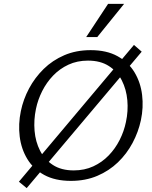

<svg xmlns="http://www.w3.org/2000/svg" viewBox="-20 -927 786 994"><path d="M118.1 46.9 77.9 13.7 673.5 -694.4 713.6 -659.5ZM347.1 9.4Q265.3 9.4 209.1 -21.2Q153 -51.7 121.5 -103.7Q90 -155.7 82 -220.2Q74 -284.7 88 -352.1Q100.5 -412.7 130.4 -468.9Q160.3 -525 206 -569.9Q251.6 -614.7 312.6 -641Q373.6 -667.4 449.5 -667.4Q532.2 -667.4 588.5 -636.1Q644.9 -604.9 676.5 -552.4Q708 -499.9 715.7 -435.4Q723.5 -370.9 709.5 -304.9Q696.5 -243.9 666.4 -187.3Q636.3 -130.6 590.4 -86.5Q544.5 -42.4 483.5 -16.5Q422.5 9.4 347.1 9.4ZM361.7 -44.8Q417.6 -44.8 463 -65.8Q508.3 -86.7 542.6 -122.2Q576.9 -157.6 599.5 -202.5Q622.1 -247.3 631.9 -295Q644.3 -351.9 639.2 -408.1Q634.2 -464.4 610.7 -510.7Q587.2 -557.1 543.7 -585.1Q500.3 -613.2 435.4 -613.2Q379.5 -613.2 334.4 -592.2Q289.3 -571.3 255.2 -535.8Q221.1 -500.4 198.5 -455.5Q175.9 -410.7 166.1 -363Q154.2 -306.1 159 -249.6Q163.8 -193.2 187.3 -147Q210.8 -100.9 254 -72.9Q297.3 -44.8 361.7 -44.8ZM426.2 -735.1 539.6 -907H622.5L483.5 -735.1Z"/></svg>

Font: Ysabeau
Style: Bold Italic
Weight: 700
Italic angle: -12°
Designer: Christian Thalmann (Catharsis Fonts)
Version: Version 2.002